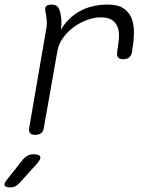

<svg xmlns="http://www.w3.org/2000/svg" viewBox="-79 -580 699 840"><path d="M75 10Q58 10 52 2Q46 -6 49 -22L123 -452Q127 -471 125.5 -490.5Q124 -510 120 -528Q116 -544 122.5 -552Q129 -560 146 -560Q163 -560 171.5 -552Q180 -544 184 -528Q189 -509 189.5 -490Q190 -471 188 -450Q216 -500 268.5 -530Q321 -560 393 -560Q436 -560 460.5 -544Q485 -528 496 -501.5Q507 -475 507 -439Q507 -403 500 -364L499 -353Q496 -337 486.5 -329Q477 -321 460 -321Q444 -321 437.5 -329Q431 -337 434 -353L435 -364Q440 -391 441.5 -416Q443 -441 436 -460.5Q429 -480 412 -492Q395 -504 362 -504Q334 -504 303 -493Q272 -482 245 -462.5Q218 -443 198 -416Q178 -389 172 -356L113 -22Q111 -6 101.5 2Q92 10 75 10ZM-46 203 22 117Q32 106 42.5 100.5Q53 95 66 95Q93 95 97 105.5Q101 116 81 138L5 222Q-3 231 -12.5 235.5Q-22 240 -33 240Q-56 240 -59 230.5Q-62 221 -46 203Z"/></svg>

Font: Maple Mono NL ExtraLight
Style: Italic
Weight: 275
Italic angle: -10°
Monospace: yes
Designer: subframe7536
Version: Version 7.000